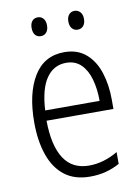

<svg xmlns="http://www.w3.org/2000/svg" viewBox="-82 -767 610 834"><g transform="rotate(-10 222.5 -350.5)"><path d="M230 -542Q288 -542 325.5 -509.5Q363 -477 380.5 -422.5Q398 -368 398 -303V-262H103Q104 -152 141 -95Q178 -38 252 -38Q316 -38 379 -75V-23Q350 -7 318 1.5Q286 10 248 10Q180 10 136 -24Q92 -58 70.5 -120Q49 -182 49 -264Q49 -391 95 -466.5Q141 -542 230 -542ZM230 -495Q175 -495 142.5 -448Q110 -401 105 -307H345Q345 -359 333 -402Q321 -445 295.5 -470Q270 -495 230 -495ZM109 -670Q109 -689 118 -700Q127 -711 143 -711Q158 -711 167.5 -700Q177 -689 177 -670Q177 -650 167.5 -639Q158 -628 143 -628Q127 -628 118 -639Q109 -650 109 -670ZM271 -670Q271 -689 280.5 -700Q290 -711 305 -711Q320 -711 330 -700Q340 -689 340 -670Q340 -650 330.5 -639Q321 -628 305 -628Q290 -628 280.5 -639Q271 -650 271 -670Z"/></g></svg>

Font: Noto Sans Sinhala UI Condensed Light
Style: Regular
Weight: 300
Width: 3
Designer: Jelle Bosma - Monotype Design Team
Foundry: Monotype Imaging Inc.
Version: Version 2.006; ttfautohint (v1.8.4.7-5d5b)